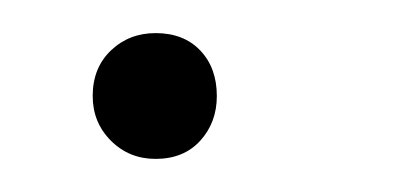

<svg xmlns="http://www.w3.org/2000/svg" viewBox="-20 -93 251 116"><path d="M74 3Q58 3 47 -8Q36 -19 36 -35Q36 -52 47 -62.5Q58 -73 74 -73Q91 -73 101 -62.5Q111 -52 111 -35Q111 -19 101 -8Q91 3 74 3Z"/></svg>

Font: Nunito Variable Extra Light
Style: Italic
Weight: 200
Italic angle: -9°
Designer: Vernon Adams
Foundry: Vernon Adams
Version: Version 3.602